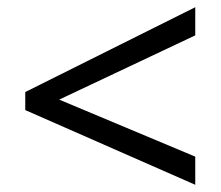

<svg xmlns="http://www.w3.org/2000/svg" viewBox="-20 -628 612 532"><path d="M521 -116 50 -323V-373L521 -608V-530L144 -352L521 -194Z"/></svg>

Font: Noto Sans Chorasmian
Style: Regular
Weight: 400
Designer: Federico Parra Barrios
Foundry: Google LLC
Version: Version 1.004; ttfautohint (v1.8.4.7-5d5b)